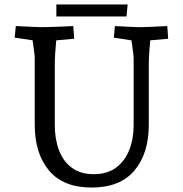

<svg xmlns="http://www.w3.org/2000/svg" viewBox="-20 -827 822 862"><path d="M391 15Q264 15 200 -61.5Q136 -138 136 -266V-565Q136 -576 133 -598.5Q130 -621 126.5 -645Q123 -669 120 -682L161 -641L46 -658L51 -710Q70 -709 93 -708Q116 -707 136.5 -706Q157 -705 166 -705Q184 -705 211.5 -706Q239 -707 266 -708Q293 -709 309 -710L313 -653L199 -643L236 -682Q235 -671 232.5 -646Q230 -621 228 -591Q226 -561 226 -535V-266Q226 -202 245 -152Q264 -102 303 -73.5Q342 -45 400 -45Q461 -45 500.5 -74Q540 -103 560 -153Q580 -203 580 -266V-565Q580 -573 578 -590Q576 -607 573 -626.5Q570 -646 567.5 -661.5Q565 -677 564 -682L608 -640L491 -658L496 -710Q524 -709 555 -707Q586 -705 601 -705Q633 -705 668 -707Q703 -709 731 -710L735 -653L621 -643L658 -682Q657 -671 654.5 -646Q652 -621 650 -591Q648 -561 648 -535V-266Q648 -138 583.5 -61.5Q519 15 391 15ZM233 -753V-807H553L548 -753Z"/></svg>

Font: Andada Pro
Style: Regular
Weight: 400
Designer: Carolina Giovagnoli
Foundry: Huerta Tipografica
Version: Version 3.003